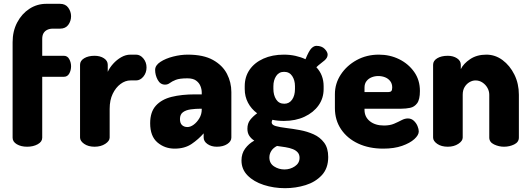

<svg xmlns="http://www.w3.org/2000/svg" viewBox="-20 -768 2776 1005"><path d="M122 0Q90 0 68 -13Q46 -26 46 -47V-547Q46 -605 70 -650.5Q94 -696 134 -722Q174 -748 222 -748H294Q323 -748 337.5 -727.5Q352 -707 352 -683Q352 -658 337.5 -638Q323 -618 294 -618H256Q240 -618 227.5 -612Q215 -606 208 -594.5Q201 -583 201 -564V-476H314Q333 -476 342.5 -458.5Q352 -441 352 -421Q352 -400 342.5 -383Q333 -366 314 -366H201V-47Q201 -26 177.5 -13Q154 0 122 0Z M475 0Q442 0 420.5 -15Q399 -30 399 -48V-429Q399 -450 420.5 -463Q442 -476 475 -476Q504 -476 524 -463Q544 -450 544 -429V-392Q554 -414 572.5 -434.5Q591 -455 614.5 -468.5Q638 -482 663 -482H692Q714 -482 730.5 -462Q747 -442 747 -415Q747 -387 730.5 -367Q714 -347 692 -347H663Q636 -347 611 -328.5Q586 -310 570 -277Q554 -244 554 -198V-48Q554 -30 531 -15Q508 0 475 0Z M894 10Q842 10 804 -22.5Q766 -55 766 -123Q766 -182 796 -215Q826 -248 878.5 -261Q931 -274 1000 -274H1036V-284Q1036 -301 1029 -318Q1022 -335 1006 -346.5Q990 -358 961 -358Q920 -358 900 -350Q880 -342 869 -333.5Q858 -325 844 -325Q819 -325 805.5 -350Q792 -375 792 -402Q792 -426 819.5 -444Q847 -462 886.5 -472Q926 -482 963 -482Q1045 -482 1095 -454Q1145 -426 1168 -381.5Q1191 -337 1191 -286V-48Q1191 -28 1169.5 -14Q1148 0 1115 0Q1086 0 1066 -14Q1046 -28 1046 -48V-70Q1019 -39 983 -14.5Q947 10 894 10ZM961 -103Q977 -103 994 -115.5Q1011 -128 1023.5 -149Q1036 -170 1036 -195V-199H1032Q1004 -199 978.5 -195.5Q953 -192 937.5 -180.5Q922 -169 922 -145Q922 -123 933 -113Q944 -103 961 -103Z M1472 217Q1413 217 1360.5 200Q1308 183 1276 150.5Q1244 118 1244 72Q1244 36 1263 10Q1282 -16 1311 -32Q1295 -42 1285 -57Q1275 -72 1275 -94Q1275 -122 1289.5 -140.5Q1304 -159 1326 -175Q1295 -198 1278 -230.5Q1261 -263 1261 -302V-317Q1261 -366 1286.5 -403Q1312 -440 1358.5 -461Q1405 -482 1466 -482Q1498 -482 1527 -475.5Q1556 -469 1579 -458Q1597 -502 1610 -515Q1623 -528 1636 -528Q1664 -528 1679.5 -512Q1695 -496 1695 -482Q1695 -474 1691 -466.5Q1687 -459 1679 -452Q1670 -444 1658.5 -435.5Q1647 -427 1636 -416Q1655 -396 1664.5 -371Q1674 -346 1674 -317V-302Q1674 -254 1647.5 -216.5Q1621 -179 1574 -157Q1527 -135 1466 -135Q1433 -135 1406 -141Q1404 -137 1403 -134Q1402 -131 1402 -128Q1402 -114 1423.5 -108Q1445 -102 1478.5 -98Q1512 -94 1550 -87Q1588 -80 1621.5 -65Q1655 -50 1676.5 -21.5Q1698 7 1698 54Q1698 113 1664.5 149Q1631 185 1579.5 201Q1528 217 1472 217ZM1469 119Q1499 119 1523.5 102.5Q1548 86 1548 58Q1548 41 1538.5 30Q1529 19 1512.5 12.5Q1496 6 1474.5 2.5Q1453 -1 1430 -4Q1410 6 1400 22Q1390 38 1390 56Q1390 87 1414.5 103Q1439 119 1469 119ZM1468 -225Q1494 -225 1509 -246.5Q1524 -268 1524 -302V-317Q1524 -348 1509.5 -370Q1495 -392 1467 -392Q1440 -392 1425.5 -370Q1411 -348 1411 -317V-303Q1411 -270 1425.5 -247.5Q1440 -225 1468 -225Z M1986 10Q1912 10 1855 -16.5Q1798 -43 1765.5 -91Q1733 -139 1733 -202V-275Q1733 -331 1764 -378Q1795 -425 1847 -453.5Q1899 -482 1963 -482Q2021 -482 2069.5 -458Q2118 -434 2148 -391.5Q2178 -349 2178 -292Q2178 -247 2163.5 -227.5Q2149 -208 2126.5 -203.5Q2104 -199 2081 -199H1888V-193Q1888 -156 1916 -133.5Q1944 -111 1990 -111Q2021 -111 2043 -120.5Q2065 -130 2082 -139Q2099 -148 2115 -148Q2133 -148 2146 -136Q2159 -124 2165.5 -108Q2172 -92 2172 -80Q2172 -61 2149 -40Q2126 -19 2084.5 -4.5Q2043 10 1986 10ZM1888 -286H2012Q2023 -286 2028 -291Q2033 -296 2033 -310Q2033 -330 2022.5 -343.5Q2012 -357 1995.5 -363.5Q1979 -370 1960 -370Q1942 -370 1925.5 -363.5Q1909 -357 1898.5 -343.5Q1888 -330 1888 -310Z M2324 0Q2290 0 2268.5 -15Q2247 -30 2247 -48V-429Q2247 -450 2268.5 -463Q2290 -476 2324 -476Q2352 -476 2372 -463Q2392 -450 2392 -429V-406Q2406 -435 2441 -458.5Q2476 -482 2526 -482Q2572 -482 2610.5 -453.5Q2649 -425 2672.5 -377.5Q2696 -330 2696 -272V-48Q2696 -24 2671.5 -12Q2647 0 2618 0Q2591 0 2566 -12Q2541 -24 2541 -48V-272Q2541 -291 2531.5 -308Q2522 -325 2505.5 -336Q2489 -347 2469 -347Q2453 -347 2437.5 -338Q2422 -329 2412 -312.5Q2402 -296 2402 -272V-48Q2402 -30 2379 -15Q2356 0 2324 0Z"/></svg>

Font: Dosis ExtraLight ExtraBold
Style: Regular
Weight: 800
Version: Version 3.001; ttfautohint (v1.8.2)